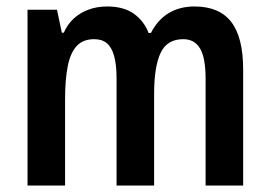

<svg xmlns="http://www.w3.org/2000/svg" viewBox="-20 -573 834 593"><path d="M581 -553Q657 -553 694 -505.5Q731 -458 731 -358V0H615V-330Q615 -394 598 -423Q581 -452 546 -452Q496 -452 476 -409.5Q456 -367 456 -283V0H340V-331Q340 -373 332.5 -400Q325 -427 310 -439.5Q295 -452 271 -452Q236 -452 216.5 -430.5Q197 -409 189 -367.5Q181 -326 181 -267V0H65V-543H156L171 -472H177Q189 -499 208.5 -516.5Q228 -534 254 -543.5Q280 -553 311 -553Q362 -553 393.5 -530.5Q425 -508 439 -471H446Q467 -512 501 -532.5Q535 -553 581 -553Z"/></svg>

Font: Noto Sans Khmer Condensed SemiBold
Style: Regular
Weight: 600
Width: 3
Designer: Danh Hong and the Monotype Design Team
Foundry: Monotype Imaging Inc.
Version: Version 2.004